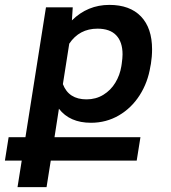

<svg xmlns="http://www.w3.org/2000/svg" viewBox="-62 -558 697 781"><path d="M556.6 -357.4Q556.6 -327.6 551.8 -297.9L549.8 -288.1Q539.6 -223.1 506.3 -170.9Q473.1 -118.7 421.6 -88.6Q370.1 -58.6 308.1 -58.6Q221.7 -58.6 177.7 -115.7L159.7 0H509.3L494.1 95.2H144.5L127.4 203.1H9.3L26.4 95.2H-42L-26.9 0H41.5L125 -528.3H233.9L230.5 -475.1Q294.4 -538.1 382.8 -538.1Q466.3 -538.1 511.5 -491Q556.6 -443.8 556.6 -357.4ZM436.5 -336.9Q436.5 -387.2 410.9 -414.3Q385.3 -441.4 334.5 -441.4Q260.7 -441.4 219.7 -380.4L193.8 -215.8Q217.3 -153.8 290 -153.8Q328.1 -153.8 358.4 -172.4Q388.7 -190.9 407.2 -221.7Q425.8 -252.4 431.6 -288.6L433.1 -298.3Q436.5 -322.3 436.5 -336.9Z"/></svg>

Font: Mardoto Medium
Style: Italic
Weight: 500
Italic angle: -12°
Designer: Christian Robertson, Vahan Hovhannisyan
Foundry: Google
Version: Version 1.000